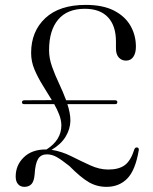

<svg xmlns="http://www.w3.org/2000/svg" viewBox="-20 -734 610 765"><path d="M42.5 -30.5Q42.5 -76 74.8 -107.2Q107 -138.5 162.5 -138.5Q164 -138.5 165.5 -138.5Q225 -176.5 224.5 -235.5Q224 -256 216 -277Q208 -298 196 -319H77Q67.5 -319 67.5 -326.5Q67.5 -334 77 -334.5L186.5 -335Q169 -364 150 -394.5Q131 -425 117.5 -456.8Q104 -488.5 104 -523Q104 -609 160.5 -661.8Q217 -714.5 321.5 -714.5Q390 -714.5 434.2 -691.8Q478.5 -669 500 -631.2Q521.5 -593.5 521.5 -548Q521.5 -522.5 511.2 -507.5Q501 -492.5 482 -492.5Q464.5 -492.5 453.2 -505Q442 -517.5 442 -541V-568.5Q442 -631.5 410.2 -665.2Q378.5 -699 318 -699Q248 -699 211.8 -656Q175.5 -613 175.5 -534Q175.5 -502 187.2 -468.8Q199 -435.5 215 -401.8Q231 -368 243.5 -334.5H438.5Q447.5 -334.5 447.5 -327Q447.5 -319 438.5 -319H248.5Q254 -302.5 257.2 -286Q260.5 -269.5 260.5 -253Q260 -220 241.5 -189.5Q223 -159 185.5 -137Q225 -131 263.5 -111.8Q302 -92.5 339 -75.5Q376 -58.5 411.5 -58.5Q453.5 -58.5 477.2 -76Q501 -93.5 515.5 -139.5Q518.5 -147 526 -146.5Q534 -145.5 533 -136Q519.5 -55.5 487 -22.5Q454.5 10.5 404.5 10.5Q365.5 10.5 333.2 -8.5Q301 -27.5 256.5 -72.5Q224.5 -98 205.5 -108.5Q186.5 -119 167 -119Q143 -119 131.8 -100.8Q120.5 -82.5 118 -39.5Q116 -12.5 105.8 -1Q95.5 10.5 77 10.5Q61.5 10.5 52 -0.2Q42.5 -11 42.5 -30.5Z"/></svg>

Font: Fraunces 72pt S000 Light
Style: Regular
Weight: 300
Version: Version 1.000; ttfautohint (v1.8.3)